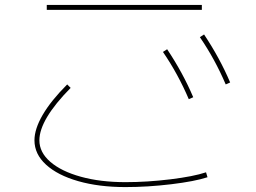

<svg xmlns="http://www.w3.org/2000/svg" viewBox="-20 -735 1040 780"><path d="M120 -165Q120 -211 153.5 -268.5Q187 -326 253 -392L267 -378Q140 -249 140 -165Q140 -116 184.5 -77.5Q229 -39 308.5 -17Q388 5 490 5Q578 5 672 -6.5Q766 -18 817 -35L823 -15Q771 2 675.5 13.5Q580 25 490 25Q382 25 298 1Q214 -23 167 -66Q120 -109 120 -165ZM170 -715H800V-695H170ZM659 -535Q723 -439 765 -340L747 -332Q703 -435 642 -524ZM809 -595Q873 -499 915 -400L897 -392Q853 -495 792 -584Z"/></svg>

Font: Enso Thin
Style: Regular
Weight: 100
Designer: Coji Morishita
Foundry: UNDERFOREST DESIGN
Version: Version 1.000